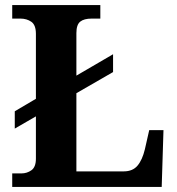

<svg xmlns="http://www.w3.org/2000/svg" viewBox="-20 -734 694 754"><path d="M28 0V-53H64Q86 -53 103.5 -65.5Q121 -78 121 -111V-277L38 -229V-297L121 -346V-601Q121 -636 103 -648.5Q85 -661 60 -661H28V-714H374V-661H340Q310 -661 295 -649Q280 -637 280 -604V-437L424 -521V-451L280 -368V-61H466Q501 -61 520 -83.5Q539 -106 549 -148L566 -223H622L615 0Z"/></svg>

Font: Noto Serif Ethiopic
Style: Bold
Weight: 700
Designer: Monotype Design Team
Foundry: Monotype Imaging Inc.
Version: Version 2.102; ttfautohint (v1.8.4.7-5d5b)